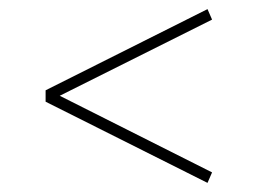

<svg xmlns="http://www.w3.org/2000/svg" viewBox="-20 -546 565 421"><path d="M80 -348V-323L435 -145L445 -168L111 -336L445 -503L435 -526Z"/></svg>

Font: LT Wave Alt Thin
Style: Regular
Weight: 100
Designer: Daniel Lyons
Version: Version 2.5 (Glyphs App)